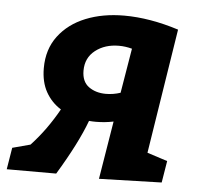

<svg xmlns="http://www.w3.org/2000/svg" viewBox="-73 -592 664 642"><g transform="rotate(5 259.5 -270.5)"><path d="M-28 0 -16 -73 44 -89Q71 -118 93.5 -149.5Q116 -181 135 -215Q103 -235 84.5 -268Q66 -301 66 -348Q66 -411 99.5 -455.5Q133 -500 190 -523Q247 -546 319 -546Q405 -546 502 -515L436 -96L504 -74L492 -1L282 5L314 -190Q285 -184 255 -184Q243 -184 232 -185Q204 -109 138 0ZM199 -351Q199 -314 222.5 -297Q246 -280 280 -280Q305 -280 329 -288L354 -438Q332 -444 310 -444Q263 -444 231 -419Q199 -394 199 -351Z"/></g></svg>

Font: Bitter
Style: Bold Italic
Weight: 700
Italic angle: -9°
Designer: Sol Matas, and Bitter project Authors
Foundry: Sol Matas
Version: Version 2.001